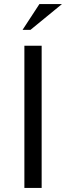

<svg xmlns="http://www.w3.org/2000/svg" viewBox="-20 -925 325 945"><path d="M185 -700H100V0H185ZM174 -905H285L130 -778H91Z"/></svg>

Font: Tenor Sans
Style: Regular
Weight: 400
Designer: Denis Masharov
Foundry: Denis Masharov
Version: Version 1.1